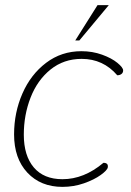

<svg xmlns="http://www.w3.org/2000/svg" viewBox="-20 -720 511 750"><path d="M35 -195Q35 -280 67.5 -354.5Q100 -429 160 -474.5Q220 -520 298 -520Q341 -520 378.5 -506.5Q416 -493 438.5 -474.5Q461 -456 461 -445Q461 -436 454.5 -431Q448 -426 438 -426Q383 -490 299 -490Q229 -490 177.5 -448.5Q126 -407 99.5 -339Q73 -271 73 -194Q73 -112 112 -66Q151 -20 224 -20Q308 -20 384 -84Q404 -84 401 -66Q399 -55 373.5 -36.5Q348 -18 308 -4Q268 10 224 10Q139 10 87 -45.5Q35 -101 35 -195ZM361 -700H405L290 -562H274Z"/></svg>

Font: Thasadith
Style: Italic
Weight: 400
Italic angle: -9°
Designer: Cadson Demak Co.,Ltd.
Foundry: Cadson Demak Co.,Ltd.
Version: Version 1.000; ttfautohint (v1.6)